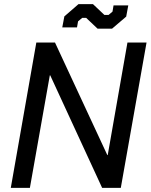

<svg xmlns="http://www.w3.org/2000/svg" viewBox="-20 -905 726 925"><path d="M155 -700H245L497 -158H499L594 -700H686L562 0H472L222 -542H220L124 0H32ZM395 -819H376L356 -802L351 -773H280L290 -826L358 -885H428L483 -833H503L522 -849L527 -879H598L588 -825L520 -767H450Z"/></svg>

Font: Chakra Petch Medium
Style: Italic
Weight: 500
Italic angle: -10°
Designer: Katatrad Aksorn Co.,Ltd.
Foundry: Cadson Demak Co.,Ltd.
Version: Version 1.000; ttfautohint (v1.6)